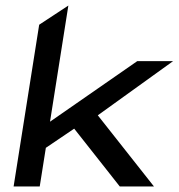

<svg xmlns="http://www.w3.org/2000/svg" viewBox="-20 -671 643 691"><path d="M29 0H123L145 -139L247 -208L411 0H534L332 -256L603 -451H474L160 -233L226 -651L121 -582Z"/></svg>

Font: Charger Sport
Style: BdExtObl
Weight: 700
Designer: Jasper
Foundry: Cannot Into Space Fonts
Version: Version 1.1